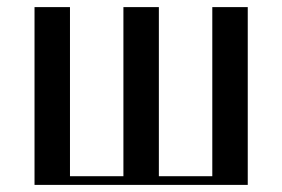

<svg xmlns="http://www.w3.org/2000/svg" viewBox="-20 -520 792 540"><path d="M77.1 0V-500H176.8V-24.4H327.1V-500H426.8V-24.4H577.1V-500H676.8V0Z"/></svg>

Font: TriodPostnaja
Style: Medium
Weight: 500
Version: 20110805